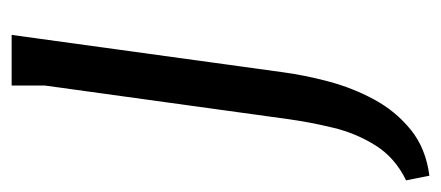

<svg xmlns="http://www.w3.org/2000/svg" viewBox="-295 -296 758 330"><g transform="rotate(-90 84.0 -131.0)"><path d="M189 -490 125 -25Q120 13 109 54.5Q98 96 78 133Q58 170 26 196Q-6 222 -53 228L-61 188Q-22 169 -1 135.5Q20 102 29.5 62.5Q39 23 44 -13L102 -433V-490Z"/></g></svg>

Font: Rosario
Style: Italic
Weight: 400
Italic angle: -8.05°
Designer: Hector Gatti
Foundry: Omnibus Type
Version: Version 1.201